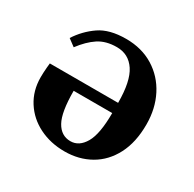

<svg xmlns="http://www.w3.org/2000/svg" viewBox="-116 -602 740 733"><g transform="rotate(30 254.5 -235.0)"><path d="M472 -235Q472 -157 443.5 -102Q415 -47 365 -18.5Q315 10 252 10Q190 10 140 -15Q90 -40 61 -85.5Q32 -131 32 -190Q32 -209 34 -233L36 -253H337Q337 -348 308 -391.5Q279 -435 227 -435Q179 -435 146.5 -413.5Q114 -392 84 -352L53 -375Q82 -420 125.5 -450Q169 -480 242 -480Q311 -480 363 -448Q415 -416 443.5 -360.5Q472 -305 472 -235ZM167 -208Q167 -114 189 -74.5Q211 -35 252 -35Q290 -35 313.5 -75.5Q337 -116 337 -208Z"/></g></svg>

Font: Philosopher
Style: Bold
Weight: 700
Designer: Jovanny Lemonad
Foundry: Jovanny Lemonad
Version: Version 2.000